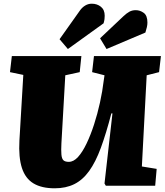

<svg xmlns="http://www.w3.org/2000/svg" viewBox="-20 -1004 892 1038"><path d="M747 -104 827 -91 819 0H552L545 -12L588 -391H582Q554 -283 525.5 -205.5Q497 -128 462 -79.5Q427 -31 381.5 -8.5Q336 14 276 14Q205 14 161 -12.5Q117 -39 98.5 -96Q80 -153 85 -244L106 -599L34 -614L44 -701H420L411 -614L333 -597L312 -229Q310 -191 312 -168.5Q314 -146 323 -137.5Q332 -129 352 -129Q378 -129 402 -155.5Q426 -182 448 -228Q470 -274 488.5 -331Q507 -388 520.5 -449.5Q534 -511 541 -570L545 -597L478 -614L488 -701H850L840 -614L773 -597ZM647 -916Q665 -933 680 -941Q695 -949 714 -949Q737 -949 757 -934.5Q777 -920 777 -882Q777 -870 774 -857Q771 -844 766 -828L556 -739L521 -797ZM412 -947Q424 -964 440.5 -974Q457 -984 476 -984Q505 -984 525.5 -967.5Q546 -951 546 -919Q546 -910 545 -901Q544 -892 540 -878L347 -739L302 -792Z"/></svg>

Font: Literata Black
Style: Italic
Weight: 900
Italic angle: -2°
Designer: Latin by Veronika Burian and Jose Scaglione. Greek by Irene Vlachou. Cyrillic by Vera Evstafieva
Foundry: TypeTogether
Version: Version 3.002